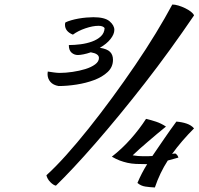

<svg xmlns="http://www.w3.org/2000/svg" viewBox="-20 -781 877 848"><path d="M837 -713Q786 -638 731 -562Q676 -486 619.5 -413.5Q563 -341 507.5 -273.5Q452 -206 401 -147.5Q350 -89 305.5 -41.5Q261 6 227 39Q216 37 202.5 23.5Q189 10 185 -7Q224 -42 272 -95.5Q320 -149 371.5 -213.5Q423 -278 475.5 -349.5Q528 -421 577 -493Q626 -565 668 -634Q710 -703 741 -761Q753 -761 768 -756.5Q783 -752 797.5 -745Q812 -738 823 -729.5Q834 -721 837 -713ZM269 -682Q279 -687 294.5 -691.5Q310 -696 327 -699Q344 -702 361.5 -703.5Q379 -705 392 -705Q443 -705 464 -687Q485 -669 485 -649Q485 -630 468 -608.5Q451 -587 421 -570Q453 -565 466 -552Q479 -539 479 -517Q479 -485 455.5 -463Q432 -441 396 -427.5Q360 -414 318 -407.5Q276 -401 239 -401Q215 -405 202.5 -419.5Q190 -434 190 -454Q190 -455 190.5 -459.5Q191 -464 191 -465Q204 -463 218.5 -461Q233 -459 244 -459Q270 -459 300.5 -463.5Q331 -468 357 -476Q383 -484 400 -496.5Q417 -509 417 -525Q417 -544 381 -550Q364 -544 348.5 -541Q333 -538 324 -538Q308 -538 296 -548.5Q284 -559 284 -582Q309 -582 336 -585.5Q363 -589 386.5 -597.5Q410 -606 425.5 -620.5Q441 -635 442 -657Q435 -667 415 -667Q390 -667 357.5 -656Q325 -645 302 -628Q267 -642 267 -672Q267 -678 269 -682ZM759 -244Q784 -242 804.5 -235Q825 -228 837 -214Q782 -159 740 -101Q748 -103 755 -103Q765 -96 768 -85L721 -72Q686 -18 664 47Q642 46 622 43Q602 40 587 27Q605 -16 630 -56Q601 -56 580.5 -57Q560 -58 542.5 -62Q525 -66 509 -72Q493 -78 474 -89Q519 -124 557.5 -167.5Q596 -211 625 -256Q647 -251 669.5 -243.5Q692 -236 713 -222Q694 -207 673.5 -189.5Q653 -172 633 -155Q613 -138 595.5 -122.5Q578 -107 566 -95Q578 -93 589.5 -92Q601 -91 612 -91Q622 -91 632 -91Q642 -91 653 -92Q679 -130 705 -168Q731 -206 759 -244Z"/></svg>

Font: Sweet Mavka Script
Style: Regular
Weight: 500
Designer: Pablo Impallari/Anastassiya Vishnevskaya
Foundry: Pablo Impallari/ Anastassiya Vishnevskaya
Version: Version 2.0/www.impallari.com/   behance.net/sweetcherry